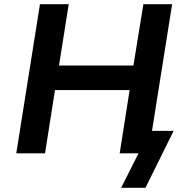

<svg xmlns="http://www.w3.org/2000/svg" viewBox="-20 -725 885 908"><path d="M553 163 635 0H552L569 -106H801L668 163ZM57 0 169 -705H305L259 -415H611L658 -705H794L682 0H546L593 -299H240L193 0Z"/></svg>

Font: Nunito Sans 7pt
Style: Bold Italic
Weight: 700
Italic angle: -9°
Version: Version 3.101;gftools[0.9.27]